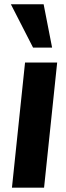

<svg xmlns="http://www.w3.org/2000/svg" viewBox="-20 -867 305 887"><path d="M132.8 -647 30.3 -847.2H181.6L220.7 -647ZM35.2 0 95.7 -578.1H244.1L183.6 0Z"/></svg>

Font: Oswald
Style: Demi-Bold
Weight: 600
Designer: Vernon Adams
Foundry: Vernon Adams
Version: 3.0; ttfautohint (v0.94.23-7a4d-dirty) -l 8 -r 50 -G 200 -x 